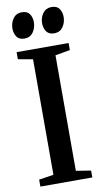

<svg xmlns="http://www.w3.org/2000/svg" viewBox="-103 -998 556 1045"><g transform="rotate(-10 175.0 -476.0)"><path d="M87 -808.5Q57.5 -808.5 44.5 -827.8Q31.5 -847 31.5 -873.5Q31.5 -903.5 47.8 -927.2Q64 -951 94 -952H97.5Q127 -952 139.8 -933Q152.5 -914 152.5 -888Q152.5 -857.5 136 -833.2Q119.5 -809 89 -808.5ZM251 -808.5Q221.5 -808.5 208.5 -828.2Q195.5 -848 195.5 -873.5Q195.5 -904 212 -927.5Q228.5 -951 258.5 -952H261.5Q291 -952 304 -933Q317 -914 317 -888Q317 -857.5 300.8 -833.5Q284.5 -809.5 254 -808.5ZM113 -51V-689.5L31.5 -704V-743H319V-704L237 -689.5V-51L319 -38V0H32V-38.5Z"/></g></svg>

Font: Merriweather 72pt SemiBold
Style: Regular
Weight: 600
Version: Version 2.100